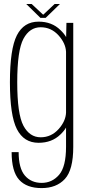

<svg xmlns="http://www.w3.org/2000/svg" viewBox="-20 -709 438 958"><path d="M187.5 229.5Q113 229.5 75.5 188Q38 146.5 38 50H73Q73 130.5 104.2 167Q135.5 203.5 188 203.5Q240 203.5 274.8 163.2Q309.5 123 309.5 23.5V-72.5Q299.5 -55 281.5 -38Q239 3.5 172.5 3.5Q99 3.5 64.2 -64.8Q29.5 -133 29.5 -298.5Q29.5 -464.5 64.2 -532.8Q99 -601 172.5 -601Q239 -601 281.5 -559Q300 -541.5 310 -524L311.5 -595H345.5V24Q345.5 139 303.5 184.2Q261.5 229.5 187.5 229.5ZM309.5 -450.5Q307.5 -492.5 273 -531.5Q236 -573 183 -573Q128 -573 97 -515.5Q66 -458 66 -298.5Q66 -139 97 -81.5Q128 -24 183 -24Q236 -24 273 -65.5Q307.5 -104.5 309.5 -146.5ZM181.5 -620 111 -689H138L195.5 -635.5L252.5 -689H279L208 -620Z"/></svg>

Font: Anybody ExtraLight
Style: Regular
Weight: 200
Designer: Tyler Finck
Foundry: Etcetera Type Company
Version: Version 1.010; ttfautohint (v1.8.3) -l 8 -r 50 -G 200 -x 14 